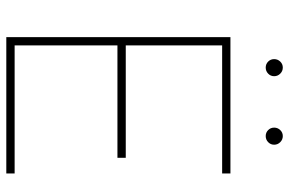

<svg xmlns="http://www.w3.org/2000/svg" viewBox="-174 -743 917 609"><g transform="rotate(90 284.5 -438.5)"><path d="M530.3 -26.4V0H97.7V-710.9H530.3V-684.6H124V-378.9H480.5V-352.5H124V-26.4ZM167.5 -849.6Q167.5 -860.8 175.3 -868.9Q183.1 -877 194.3 -877Q205.6 -877 213.6 -868.9Q221.7 -860.8 221.7 -849.6Q221.7 -838.4 213.6 -830.6Q205.6 -822.8 194.3 -822.8Q183.1 -822.8 175.3 -830.6Q167.5 -838.4 167.5 -849.6ZM384.8 -849.6Q384.8 -860.8 392.6 -868.9Q400.4 -877 411.6 -877Q422.9 -877 430.9 -868.9Q439 -860.8 439 -849.6Q439 -838.4 430.9 -830.6Q422.9 -822.8 411.6 -822.8Q400.4 -822.8 392.6 -830.6Q384.8 -838.4 384.8 -849.6Z"/></g></svg>

Font: Vazirmatn RD Thin
Style: Regular
Weight: 100
Designer: Saber Rastikerdar
Foundry: Saber Rastikerdar
Version: Version 32.102